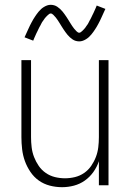

<svg xmlns="http://www.w3.org/2000/svg" viewBox="-20 -770 540 798"><path d="M238 8Q212 8 187 1.5Q162 -5 141.5 -19.5Q121 -34 106.5 -55.5Q92 -77 83.5 -100.5Q75 -124 72 -149.5Q69 -175 69 -200V-520H109V-200Q109 -179 111.5 -158Q114 -137 121.5 -117.5Q129 -98 141 -80.5Q153 -63 170.5 -51Q188 -39 208.5 -34Q229 -29 250 -29Q271 -29 291.5 -34Q312 -39 329.5 -51Q347 -63 359 -80.5Q371 -98 378.5 -117.5Q386 -137 388.5 -158Q391 -179 391 -200V-520H431V0H391V-100Q383 -76 368 -55Q353 -34 332.5 -19.5Q312 -5 287.5 1.5Q263 8 238 8ZM309 -598Q302 -598 295 -600Q288 -602 282 -606Q276 -610 270.5 -615Q265 -620 260.5 -625.5Q256 -631 252 -636.5Q248 -642 244 -648Q240 -654 236 -660.5Q232 -667 228 -673.5Q224 -680 220 -686Q216 -692 212 -697Q208 -702 202 -708Q196 -714 191 -714Q187 -714 184 -711.5Q181 -709 178 -706.5Q175 -704 171 -699.5Q167 -695 165.5 -693Q164 -691 162.5 -688.5Q161 -686 159 -683.5Q157 -681 155 -678Q153 -675 151.5 -671.5Q150 -668 148 -664.5Q146 -661 144 -657.5Q142 -654 140 -649.5Q138 -645 136 -641Q134 -637 131.5 -632Q129 -627 127 -622Q125 -617 122.5 -612Q120 -607 118 -601L82 -615Q86 -624 90 -632.5Q94 -641 97.5 -649Q101 -657 104.5 -664Q108 -671 111.5 -677.5Q115 -684 118.5 -690Q122 -696 125.5 -701Q129 -706 132 -710.5Q135 -715 140.5 -721.5Q146 -728 151 -732.5Q156 -737 162.5 -741Q169 -745 176 -747.5Q183 -750 191 -750Q198 -750 205 -748Q212 -746 218 -742Q224 -738 229.5 -733Q235 -728 239.5 -722.5Q244 -717 248 -711.5Q252 -706 256 -700Q260 -694 264 -687.5Q268 -681 272 -674.5Q276 -668 280 -662Q284 -656 288 -651Q292 -646 298 -640Q304 -634 309 -634Q313 -634 316 -636.5Q319 -639 322 -641.5Q325 -644 329 -648.5Q333 -653 334.5 -655Q336 -657 337.5 -659.5Q339 -662 341 -664.5Q343 -667 345 -670Q347 -673 348.5 -676.5Q350 -680 352 -683.5Q354 -687 356 -690.5Q358 -694 360 -698.5Q362 -703 364 -707Q366 -711 368.5 -716Q371 -721 373 -726Q375 -731 377.5 -736Q380 -741 382 -747L418 -733Q414 -724 410 -715.5Q406 -707 402.5 -699Q399 -691 395.5 -684Q392 -677 388.5 -670.5Q385 -664 381.5 -658Q378 -652 374.5 -647Q371 -642 368 -637.5Q365 -633 359.5 -626.5Q354 -620 349 -615.5Q344 -611 337.5 -607Q331 -603 324 -600.5Q317 -598 309 -598Z"/></svg>

Font: Iosevka Term Curly Extralight
Style: Regular
Weight: 200
Designer: Belleve Invis
Foundry: Belleve Invis
Version: Version 32.3.0